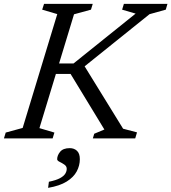

<svg xmlns="http://www.w3.org/2000/svg" viewBox="-38 -702 870 974"><path d="M586.5 -49 657 -30.5 648 0H433L440 -23.5L491.5 -45L320 -327H217L233.5 -380H335L650 -633L581.5 -653L590.5 -682.5H811.5L803 -653L720.5 -630L362 -342L377.5 -388ZM252.5 -630.5 176 -653 185.5 -682.5H432.5L423.5 -653L337.5 -629.5L162 -52L238 -29.5L229 0H-18L-9 -29.5L77 -53ZM252 105.5Q252 86.5 267 68Q282 49.5 316 49.5Q338 49.5 352.5 63Q367 76.5 367 105.5Q367 138 351.2 167.5Q335.5 197 300.2 219Q265 241 206 251L210 220Q246.5 212.5 266 202Q285.5 191.5 293 179.2Q300.5 167 300.5 154.5Q300.5 141 288.2 132.8Q276 124.5 264 118.8Q252 113 252 105.5Z"/></svg>

Font: Newsreader
Style: Italic
Weight: 400
Italic angle: -17°
Designer: Hugues Gentile
Foundry: Production Type
Version: Version 1.003